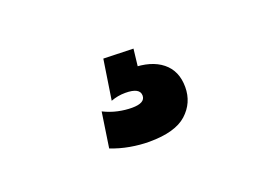

<svg xmlns="http://www.w3.org/2000/svg" viewBox="-45 -116 590 411"><g transform="rotate(-20 250.0 89.5)"><path d="M240 190Q219 190 196.5 186Q174 182 154 174L166 94Q182 102 198.5 105.5Q215 109 230 109Q260 109 260 92Q260 74 227 74Q218 74 210 75.5Q202 77 194 80L208 -11L276 -9L270 43L258 29Q302 29 327 49Q352 69 352 106Q352 142 325.5 166Q299 190 240 190Z"/></g></svg>

Font: Radio Canada Big
Style: Bold
Weight: 700
Designer: Étienne Aubert Bonn
Foundry: Coppers and Brasses
Version: Version 1.001